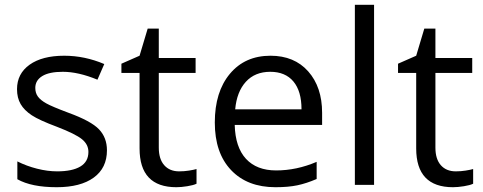

<svg xmlns="http://www.w3.org/2000/svg" viewBox="-20 -780 2037 810"><path d="M431.2 -146Q431.2 -71.3 375.5 -30.8Q319.8 9.8 219.2 9.8Q112.8 9.8 53.2 -23.9V-99.1Q91.8 -79.6 136 -68.4Q180.2 -57.1 221.2 -57.1Q284.7 -57.1 318.8 -77.4Q353 -97.7 353 -139.2Q353 -170.4 325.9 -192.6Q298.8 -214.8 220.2 -245.1Q145.5 -272.9 114 -293.7Q82.5 -314.5 67.1 -340.8Q51.8 -367.2 51.8 -403.8Q51.8 -469.2 105 -507.1Q158.2 -544.9 251 -544.9Q337.4 -544.9 419.9 -509.8L391.1 -443.8Q310.5 -477.1 245.1 -477.1Q187.5 -477.1 158.2 -459Q128.9 -440.9 128.9 -409.2Q128.9 -387.7 139.9 -372.6Q150.9 -357.4 175.3 -343.8Q199.7 -330.1 269 -304.2Q364.3 -269.5 397.7 -234.4Q431.2 -199.2 431.2 -146Z M735.8 -57.1Q757.3 -57.1 777.3 -60.3Q797.4 -63.5 809.1 -66.9V-4.9Q795.9 1.5 770.3 5.6Q744.6 9.8 724.1 9.8Q568.8 9.8 568.8 -153.8V-472.2H492.2V-511.2L568.8 -544.9L603 -659.2H649.9V-535.2H805.2V-472.2H649.9V-157.2Q649.9 -108.9 672.9 -83Q695.8 -57.1 735.8 -57.1Z M1142.1 9.8Q1023.4 9.8 954.8 -62.5Q886.2 -134.8 886.2 -263.2Q886.2 -392.6 950 -468.8Q1013.7 -544.9 1121.1 -544.9Q1221.7 -544.9 1280.3 -478.8Q1338.9 -412.6 1338.9 -304.2V-252.9H970.2Q972.7 -158.7 1017.8 -109.9Q1063 -61 1145 -61Q1231.4 -61 1315.9 -97.2V-24.9Q1272.9 -6.3 1234.6 1.7Q1196.3 9.8 1142.1 9.8ZM1120.1 -477.1Q1055.7 -477.1 1017.3 -435.1Q979 -393.1 972.2 -318.8H1252Q1252 -395.5 1217.8 -436.3Q1183.6 -477.1 1120.1 -477.1Z M1558.1 0H1477.1V-759.8H1558.1Z M1902.8 -57.1Q1924.3 -57.1 1944.3 -60.3Q1964.4 -63.5 1976.1 -66.9V-4.9Q1962.9 1.5 1937.3 5.6Q1911.6 9.8 1891.1 9.8Q1735.8 9.8 1735.8 -153.8V-472.2H1659.2V-511.2L1735.8 -544.9L1770 -659.2H1816.9V-535.2H1972.2V-472.2H1816.9V-157.2Q1816.9 -108.9 1839.8 -83Q1862.8 -57.1 1902.8 -57.1Z"/></svg>

Font: Samim FD
Style: FD
Weight: 400
Foundry: DejaVu fonts team - Redesigned by Saber Rastikerdar
Version: Version 4.0.5